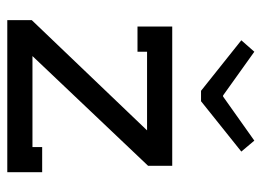

<svg xmlns="http://www.w3.org/2000/svg" viewBox="-118 -618 735 540"><g transform="rotate(90 250.0 -347.5)"><path d="M251 -606.9 375 -694.8 405.8 -658.2 264.2 -544.9H234.9L92.8 -658.2L125 -694.8L248 -606.9ZM445.8 -396 137.2 -70.8H393.1V-98.1H463.9V0H36.1V-68.8L346.2 -393.1H125V-366.2H54.2V-463.9H445.8Z"/></g></svg>

Font: Rawengulk
Style: Bold
Weight: 700
Version: Version 0.92